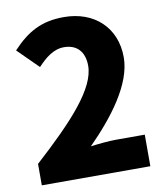

<svg xmlns="http://www.w3.org/2000/svg" viewBox="-84 -788 778 899"><g transform="rotate(-10 304.5 -339.0)"><path d="M42 -62V40H558V-110H422C388 -110 337 -105 300 -100C414 -215 524 -356 524 -484C524 -626 424 -718 280 -718C174 -718 106 -681 33 -603L130 -507C166 -545 205 -579 256 -579C316 -579 353 -542 353 -474C353 -366 228 -231 42 -62Z"/></g></svg>

Font: コーポレート・ロゴ ver3 Bold
Style: Regular
Weight: 700
Designer: [KANA_main] LOGOTYPE.JP [Source Han Sans] Ryoko NISHIZUKA 西塚涼子 (kana, bopomofo & ideographs); Paul D. Hunt (Latin, Greek
Version: Version 12.001;FEAKit 1.0